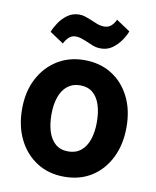

<svg xmlns="http://www.w3.org/2000/svg" viewBox="-86 -819 731 900"><g transform="rotate(10 280.0 -369.0)"><path d="M281 15Q207 15 151 -20.5Q95 -56 63.5 -119Q32 -182 32 -264Q32 -347 64.5 -409Q97 -471 153 -505.5Q209 -540 281 -540Q355 -540 410.5 -505.5Q466 -471 497.5 -409Q529 -347 529 -264Q529 -182 498 -119Q467 -56 411.5 -20.5Q356 15 281 15ZM279 -105Q315 -105 339.5 -125Q364 -145 376 -180.5Q388 -216 388 -263Q388 -310 376.5 -345.5Q365 -381 341.5 -400.5Q318 -420 281 -420Q246 -420 221.5 -400.5Q197 -381 184.5 -345.5Q172 -310 172 -263Q172 -216 183.5 -180.5Q195 -145 218.5 -125Q242 -105 279 -105ZM167 -599 101 -643Q109 -664 125 -688Q141 -712 165 -729Q189 -746 220 -746Q235 -746 248.5 -741.5Q262 -737 274 -732Q291 -725 308 -718Q325 -711 344 -711Q364 -711 377.5 -723.5Q391 -736 398 -753L464 -709Q457 -689 440.5 -665Q424 -641 400.5 -624Q377 -607 346 -607Q324 -607 305.5 -614.5Q287 -622 269 -630Q257 -635 245 -638.5Q233 -642 221 -642Q202 -642 188.5 -629Q175 -616 167 -599Z"/></g></svg>

Font: Ubuntu Sans Mono
Style: Bold
Weight: 700
Monospace: yes
Designer: Dalton Maag Ltd
Foundry: Dalton Maag Ltd
Version: Version 1.006